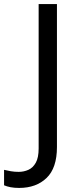

<svg xmlns="http://www.w3.org/2000/svg" viewBox="-98 -734 391 944"><path d="M-4 190Q-28 190 -46 186.5Q-64 183 -78 177V101Q-62 105 -44 108Q-26 111 -6 111Q19 111 41.5 101Q64 91 78 66Q92 41 92 -4V-714H182V-11Q182 92 131 141Q80 190 -4 190Z"/></svg>

Font: Noto Sans Avestan
Style: Regular
Weight: 400
Designer: Monotype Design Team
Foundry: Monotype Imaging Inc.
Version: Version 2.003; ttfautohint (v1.8.4.7-5d5b)